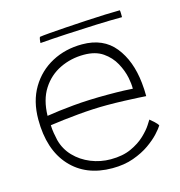

<svg xmlns="http://www.w3.org/2000/svg" viewBox="-95 -715 736 785"><g transform="rotate(-15 273.0 -322.0)"><path d="M515.5 -133Q509 -122 491 -102.2Q473 -82.5 444.2 -62.2Q415.5 -42 376 -27.8Q336.5 -13.5 286 -13.5Q174 -13.5 109 -85Q44 -156.5 44 -284Q44 -361.5 77.5 -417.8Q111 -474 168 -504.5Q225 -535 296 -535Q385.5 -535 433.8 -475Q482 -415 492 -319Q495 -292 495 -262.5Q488 -263 462.2 -264.5Q436.5 -266 401.2 -267.2Q366 -268.5 330.5 -268.5Q273 -268.5 207.8 -262.5Q142.5 -256.5 87.5 -248.5Q88 -231 90.8 -214.8Q93.5 -198.5 97 -183.5Q107.5 -143 136.2 -113Q165 -83 205 -66.8Q245 -50.5 289 -50.5Q339.5 -50.5 375.5 -67Q411.5 -83.5 434.8 -105.8Q458 -128 469.5 -146Q481 -164 482.5 -166.5Q489 -161.5 500.8 -150.8Q512.5 -140 515.5 -133ZM84.5 -289Q133.5 -297 198 -303Q262.5 -309 344 -309Q385.5 -309 412.2 -308Q439 -307 450 -306Q450 -328.5 445 -353Q438.5 -385 421 -417Q403.5 -449 372.2 -470.5Q341 -492 292 -492Q237.5 -492 190.8 -469.5Q144 -447 115 -402Q86 -357 84.5 -289ZM483 -600Q435.5 -600 372 -597.5Q308.5 -595 245.2 -591.5Q182 -588 133.5 -584Q133.5 -589.5 134.8 -597.5Q136 -605.5 138 -609Q149.5 -611 180.2 -613.5Q211 -616 252 -618.8Q293 -621.5 336.8 -624Q380.5 -626.5 419 -628Q457.5 -629.5 481.5 -629.5Q482.5 -627 482.8 -618Q483 -609 483 -600Z"/></g></svg>

Font: Grandstander Thin
Style: Regular
Weight: 100
Designer: Tyler Finck
Foundry: Etcetera Type Co
Version: Version 1.200; ttfautohint (v1.8.3)